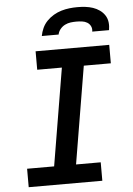

<svg xmlns="http://www.w3.org/2000/svg" viewBox="-62 -1001 724 1047"><g transform="rotate(-5 300.0 -477.5)"><path d="M52 0V-101H200L289 -634H154V-735H557V-634H409L320 -101H455V0ZM195 -815Q199 -837 208.5 -858Q218 -879 234.5 -896Q251 -913 271.5 -925Q292 -937 314 -943.5Q336 -950 358 -952.5Q380 -955 402 -955Q424 -955 445.5 -952.5Q467 -950 486.5 -943.5Q506 -937 523 -925Q540 -913 551 -896Q562 -879 564.5 -858Q567 -837 563 -815H471Q474 -831 467.5 -844.5Q461 -858 448.5 -865.5Q436 -873 420.5 -875Q405 -877 389 -877Q374 -877 358 -875Q342 -873 327 -865.5Q312 -858 301 -844.5Q290 -831 287 -815Z"/></g></svg>

Font: Iosevka SS04 Extended Oblique
Style: Bold
Weight: 700
Width: 7
Italic angle: -9°
Monospace: yes
Designer: Belleve Invis
Foundry: Belleve Invis
Version: Version 19.0.0; ttfautohint (v1.8.4)